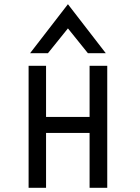

<svg xmlns="http://www.w3.org/2000/svg" viewBox="-20 -893 667 913"><path d="M208 -640 303 -758 398 -640H483L303 -873L123 -640ZM490 0V-580H406V-337H199V-580H116V0H199V-261H406V0Z"/></svg>

Font: Charger Monospace
Style: Regular
Weight: 400
Designer: Jasper
Foundry: Cannot Into Space Fonts
Version: Version 0.980